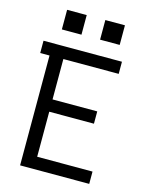

<svg xmlns="http://www.w3.org/2000/svg" viewBox="-136 -1030 873 1116"><g transform="rotate(15 300.0 -472.0)"><path d="M96 0V-661H40V-735H512V-662H179V-419H448V-345H179V-74H512V0ZM356 -826V-944H474V-826ZM126 -826V-944H244V-826Z"/></g></svg>

Font: Nova
Style: Regular
Weight: 400
Monospace: yes
Designer: Belleve Invis
Foundry: Belleve Invis
Version: Version 24.1.4; ttfautohint (v1.8.4)